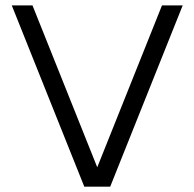

<svg xmlns="http://www.w3.org/2000/svg" viewBox="-20 -704 733 724"><path d="M668.9 -683.6 395.5 0H297.9L24.4 -683.6H102.5L346.7 -73.2L590.8 -683.6Z"/></svg>

Font: Sanitrixie
Style: Regular
Weight: 400
Designer: Jayvee D. Enaguas (Grand Chaos)
Version: Version 1.1 - 6/9/2013